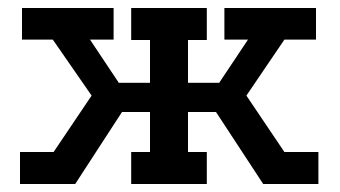

<svg xmlns="http://www.w3.org/2000/svg" viewBox="-20 -460 851 480"><path d="M30 0V-80H114L209 -221L112 -361H35V-440H264V-361H205L277 -253H355V-360H308V-440H497V-360H450V-253H528L600 -361H541V-440H770V-361H691L596 -221L691 -80H776V0H638L520 -180H450V-80H497V0H308V-80H355V-180H285L168 0Z"/></svg>

Font: Podkova SemiBold
Style: Regular
Weight: 600
Designer: Ilya Yudin
Foundry: Cyreal (www.cyreal.org)
Version: Version 2.103